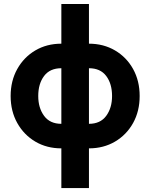

<svg xmlns="http://www.w3.org/2000/svg" viewBox="-20 -743 766 978"><path d="M292.5 -395.5Q234.4 -395.5 204.6 -356Q174.8 -316.4 174.8 -253.9Q174.8 -193.4 204.6 -152.8Q234.4 -112.3 292.5 -112.3ZM433.1 -395.5V-112.3Q491.2 -112.3 521 -152.8Q550.8 -193.4 550.8 -253.9Q550.8 -316.4 521 -356Q491.2 -395.5 433.1 -395.5ZM433.1 -722.7V-520.5Q507.3 -520.5 565.9 -486.1Q624.5 -451.7 658 -391.4Q691.4 -331.1 691.4 -253.9Q691.4 -176.8 658 -116.5Q624.5 -56.2 565.9 -21.7Q507.3 12.7 433.1 12.7V214.8H292.5V12.7Q218.3 12.7 159.9 -21.7Q101.6 -56.2 67.9 -116.5Q34.2 -176.8 34.2 -253.9Q34.2 -331.1 67.9 -391.4Q101.6 -451.7 159.9 -486.1Q218.3 -520.5 292.5 -520.5V-722.7Z"/></svg>

Font: Giphurs
Style: Bold
Weight: 700
Version: Version 0.920; ttfautohint (v1.8.4.7-5d5b)